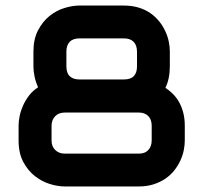

<svg xmlns="http://www.w3.org/2000/svg" viewBox="-20 -672 735 692"><path d="M646 -165.8Q646 -149 642.3 -130.4Q638.6 -111.9 630.2 -93.6Q621.8 -75.2 608.4 -58.2Q595 -41.1 576.7 -28.5Q558.4 -15.8 534.2 -7.9Q509.9 0 480.7 0H213.4Q188.1 0 159.4 -8.9Q130.7 -17.8 105.7 -37.4Q80.7 -56.9 63.9 -88.4Q47 -119.8 47 -165.8V-218.8Q47 -235.6 51 -254.7Q55 -273.8 63.4 -292.3Q71.8 -310.9 85.1 -328.2Q98.5 -345.5 117.3 -357.4Q108.9 -375.7 104.7 -395.3Q100.5 -414.9 100.5 -432.7V-486.1Q100.5 -531.2 117.3 -563.1Q134.2 -595 158.7 -614.6Q183.2 -634.2 212.1 -643.1Q241.1 -652 266.3 -652H426.2Q456.4 -652 480.9 -644.3Q505.4 -636.6 523.5 -623.5Q541.6 -610.4 554.7 -593.8Q567.8 -577.2 576.2 -558.7Q584.7 -540.1 588.4 -521.5Q592.1 -503 592.1 -486.1V-432.7Q592.1 -388.1 576.2 -355.4Q590.1 -346.5 603.2 -333.4Q616.3 -320.3 625.7 -303.5Q635.1 -286.6 640.6 -265.3Q646 -244.1 646 -218.8ZM473.8 -485.1Q473.8 -508.9 461.6 -521.3Q449.5 -533.7 426.2 -533.7H267.3Q243.1 -533.7 231.2 -521.3Q219.3 -508.9 219.3 -486.1V-432.7Q219.3 -408.4 231.7 -397Q244.1 -385.6 266.3 -385.6H426.2Q450.5 -385.6 462.1 -397.5Q473.8 -409.4 473.8 -432.7ZM526.7 -218.8Q526.7 -241.1 514.4 -253.7Q502 -266.3 480.7 -266.3H213.4Q191.1 -266.3 178.5 -252.7Q165.8 -239.1 165.8 -218.8V-165.8Q165.8 -144.1 179.2 -131.2Q192.6 -118.3 213.4 -118.3H480.7Q503 -118.3 514.9 -131.7Q526.7 -145 526.7 -165.8Z"/></svg>

Font: AKL FREE 001
Style: Regular
Weight: 400
Designer: AKL
Foundry: AKL
Version: Version 1.00;August 10, 2024;FontCreator 13.0.0.2630 64-bit